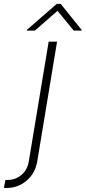

<svg xmlns="http://www.w3.org/2000/svg" viewBox="-112 -759 439 984"><path d="M137.4 -545.5H180.4L79.2 66.4Q68.5 129.6 24.1 167.1Q-20.2 204.5 -79.9 204.5Q-82.7 204.5 -85.8 204.4Q-88.8 204.2 -92.3 203.5L-84.2 163.4H-73.5Q-33.4 163.4 -2.5 137.8Q28.4 112.2 35.9 66.4ZM66.9 -602.3 182.8 -703.5 265.8 -602.3H306.6L306.3 -605.8L198.9 -739.3H179L25.8 -605.8L26 -602.3Z"/></svg>

Font: Inter UI Extra Light
Style: Italic
Weight: 200
Italic angle: -9.39999°
Designer: Rasmus Andersson
Foundry: rsms
Version: 3.2;8d6f07862